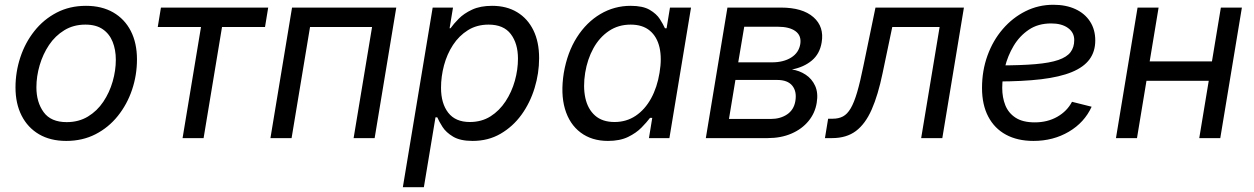

<svg xmlns="http://www.w3.org/2000/svg" viewBox="-20 -574 5212 798"><path d="M255.4 11.7Q189.5 11.7 142.3 -15.9Q95.2 -43.5 69.8 -93.5Q44.4 -143.6 44.4 -210.4Q44.4 -274.9 64.5 -335.7Q84.5 -396.5 122.8 -444.8Q161.1 -493.2 215.3 -521.5Q269.5 -549.8 337.4 -549.8Q402.8 -549.8 450.4 -522.5Q498 -495.1 523.7 -445.1Q549.3 -395 549.3 -327.1Q549.3 -261.7 528.8 -200.9Q508.3 -140.1 469.7 -92Q431.2 -43.9 377 -16.1Q322.8 11.7 255.4 11.7ZM257.3 -66.4Q307.1 -66.4 345.5 -89.6Q383.8 -112.8 409.4 -151.1Q435.1 -189.5 448.2 -235.1Q461.4 -280.8 461.4 -325.7Q461.4 -367.2 448.2 -400.1Q435.1 -433.1 407.2 -452.4Q379.4 -471.7 335 -471.7Q285.6 -471.7 247.6 -448.5Q209.5 -425.3 183.8 -387Q158.2 -348.6 144.8 -302.7Q131.3 -256.8 131.3 -210.9Q131.3 -149.4 161.4 -107.9Q191.4 -66.4 257.3 -66.4Z M738.8 0 815.4 -461.9H635.7L648.9 -542.5H1094.7L1081.5 -461.9H902.8L826.2 0Z M1627 -542.5 1537.1 0H1449.7L1526.4 -461.9H1268.6L1191.9 0H1104L1193.8 -542.5Z M1654.3 204.1 1778.3 -542.5H1862.8L1848.6 -456.5H1852.5Q1865.2 -474.6 1886.7 -496.3Q1908.2 -518.1 1942.1 -533.9Q1976.1 -549.8 2025.4 -549.8Q2085.4 -549.8 2129.2 -523.4Q2172.9 -497.1 2196.8 -448.5Q2220.7 -399.9 2220.7 -332.5Q2220.7 -269.5 2201.9 -208Q2183.1 -146.5 2147.5 -97.2Q2111.8 -47.9 2060.5 -18.1Q2009.3 11.7 1944.3 11.7Q1893.1 11.7 1863.5 -5.9Q1834 -23.4 1819.3 -46.4Q1804.7 -69.3 1797.4 -86.4H1790L1741.7 204.1ZM1932.6 -66.9Q1981.4 -66.9 2018.6 -90.3Q2055.7 -113.8 2081.3 -152.8Q2106.9 -191.9 2119.9 -238.3Q2132.8 -284.7 2132.8 -330.1Q2132.8 -393.1 2103 -432.4Q2073.2 -471.7 2010.7 -471.7Q1961.9 -471.7 1924.8 -448.5Q1887.7 -425.3 1862.8 -387.2Q1837.9 -349.1 1825.4 -302.5Q1813 -255.9 1813 -209Q1813 -144 1843 -105.5Q1873 -66.9 1932.6 -66.9Z M2506.8 11.7Q2439.5 11.7 2393.1 -23.2Q2346.7 -58.1 2328.1 -121.3Q2309.6 -184.6 2323.2 -270.5Q2337.9 -356.4 2377.7 -418.9Q2417.5 -481.4 2475.3 -515.6Q2533.2 -549.8 2601.1 -549.8Q2651.9 -549.8 2680.2 -533.2Q2708.5 -516.6 2722.4 -494.9Q2736.3 -473.1 2743.7 -456.5H2750.5L2764.6 -542.5H2852.1L2762.2 0H2677.2L2690.9 -84H2681.6Q2668 -65.9 2646.2 -43.7Q2624.5 -21.5 2590.6 -4.9Q2556.6 11.7 2506.8 11.7ZM2534.2 -66.9Q2583.5 -66.9 2622.1 -92.8Q2660.6 -118.7 2686 -164.8Q2711.4 -210.9 2721.2 -271.5Q2731.4 -331.5 2721.2 -376.5Q2710.9 -421.4 2680.9 -446.5Q2650.9 -471.7 2601.1 -471.7Q2549.8 -471.7 2510.5 -445.1Q2471.2 -418.5 2446.3 -373.3Q2421.4 -328.1 2412.1 -271.5Q2402.8 -213.4 2412.8 -167Q2422.9 -120.6 2453.1 -93.8Q2483.4 -66.9 2534.2 -66.9Z M2913.6 0 3003.4 -542.5H3225.6Q3315.4 -542.5 3360.8 -502.7Q3406.2 -462.9 3395 -397.5Q3387.2 -350.1 3354.2 -322.5Q3321.3 -294.9 3271.5 -285.2Q3302.2 -280.8 3328.4 -263.7Q3354.5 -246.6 3367.9 -217.3Q3381.3 -188 3374.5 -147Q3367.7 -104 3340.3 -70.8Q3313 -37.6 3269.5 -18.8Q3226.1 0 3170.4 0ZM3009.8 -79.6H3183.6Q3223.1 -79.6 3251.2 -98.4Q3279.3 -117.2 3285.6 -153.3Q3292.5 -193.4 3273.2 -217.5Q3253.9 -241.7 3210.4 -241.7H3036.6ZM3048.3 -314.9H3188.5Q3236.8 -314.9 3268.6 -335Q3300.3 -355 3306.2 -391.1Q3311.5 -425.8 3286.4 -444.3Q3261.2 -462.9 3212.4 -462.9H3073.2Z M3408.7 0 3421.9 -80.6H3441.4Q3465.8 -80.6 3483.6 -90.1Q3501.5 -99.6 3515.6 -123.5Q3529.8 -147.5 3542.5 -190.7Q3555.2 -233.9 3568.8 -301.3L3618.7 -542.5H3986.3L3896.5 0H3808.6L3885.3 -461.9H3688.5L3648.4 -270.5Q3629.4 -178.7 3603 -118.9Q3576.7 -59.1 3537.4 -29.5Q3498 0 3438.5 0Z M4275.4 11.7Q4209 11.7 4161.1 -14.2Q4113.3 -40 4087.4 -89.4Q4061.5 -138.7 4061.5 -208.5Q4061.5 -280.3 4084.2 -343Q4106.9 -405.8 4147.7 -453.1Q4188.5 -500.5 4242.2 -527.3Q4295.9 -554.2 4357.9 -554.2Q4410.6 -554.2 4449.7 -536.1Q4488.8 -518.1 4510.5 -484.6Q4532.2 -451.2 4532.2 -405.8Q4532.2 -359.9 4508.3 -327.4Q4484.4 -294.9 4434.6 -274.4Q4384.8 -253.9 4307.1 -244.6Q4229.5 -235.4 4122.6 -235.4L4134.3 -302.2Q4223.6 -302.2 4283.4 -307.4Q4343.3 -312.5 4378.7 -324.7Q4414.1 -336.9 4429.4 -357.2Q4444.8 -377.4 4444.8 -407.7Q4444.8 -439 4418.7 -457.8Q4392.6 -476.6 4349.1 -476.6Q4294.4 -476.6 4255.9 -450.4Q4217.3 -424.3 4192.9 -383.3Q4168.5 -342.3 4157 -295.9Q4145.5 -249.5 4145.5 -208.5Q4145.5 -168.9 4158.4 -136.5Q4171.4 -104 4201.2 -84.7Q4231 -65.4 4280.8 -65.4Q4333.5 -65.4 4374.3 -88.6Q4415 -111.8 4435.5 -150.9L4517.1 -130.4Q4487.3 -64.9 4422.4 -26.6Q4357.4 11.7 4275.4 11.7Z M5037.1 -318.8 5023.4 -238.3H4724.1L4737.8 -318.8ZM4795.4 -542.5 4705.6 0H4618.2L4708 -542.5ZM5141.6 -542.5 5051.8 0H4964.4L5054.2 -542.5Z"/></svg>

Font: Inter 16pt
Style: Italic
Weight: 400
Italic angle: -9.3988°
Version: Version 4.001;git-66647c0bb